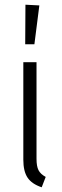

<svg xmlns="http://www.w3.org/2000/svg" viewBox="-20 -787 262 815"><path d="M135 -113Q135 -81 143.5 -64.5Q152 -48 174 -36L157 8Q115 -6 97 -33Q79 -60 79 -109V-523H135ZM88 -767 147 -764 126 -599H87Z"/></svg>

Font: Fira Sans Extra Condensed Light
Style: Regular
Weight: 300
Width: 1
Designer: Carrois Corporate & Edenspiekermann AG
Foundry: Carrois Corporate GbR & Edenspiekermann AG
Version: Version 4.203